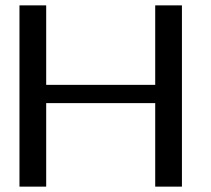

<svg xmlns="http://www.w3.org/2000/svg" viewBox="-20 -695 784 715"><path d="M52.5 0V-675H152V-379H558V-675H657.5V0H558V-311H152V0Z"/></svg>

Font: Anybody ExtraExpanded
Style: Regular
Weight: 400
Width: 8
Designer: Tyler Finck
Foundry: Etcetera Type Company
Version: Version 1.010; ttfautohint (v1.8.3) -l 8 -r 50 -G 200 -x 14 